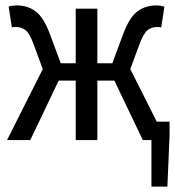

<svg xmlns="http://www.w3.org/2000/svg" viewBox="-20 -518 647 710"><path d="M540 172V0H525V-68H607V-15L599 172ZM6 0 149 -284H260V-486H340V-284H451L594 0H508L403 -220H340V0H260V-220H197L92 0ZM146 -241 104 -355Q89 -396 73.5 -407Q58 -418 41 -418Q36 -418 32 -418Q28 -418 24 -416L12 -493Q17 -496 25 -497Q33 -498 42 -498Q81 -498 110.5 -477Q140 -456 163 -396L217 -251ZM454 -241 383 -251 437 -396Q460 -456 489.5 -477Q519 -498 558 -498Q567 -498 575 -496.5Q583 -495 588 -493L576 -416Q572 -418 568 -418Q564 -418 559 -418Q542 -418 526.5 -407Q511 -396 496 -355Z"/></svg>

Font: Source Code Variable
Style: Regular
Weight: 400
Monospace: yes
Designer: Paul D. Hunt, Teo Tuominen
Foundry: Adobe Systems Incorporated
Version: Version 1.010;hotconv 1.0.106;makeotfexe 2.5.65593